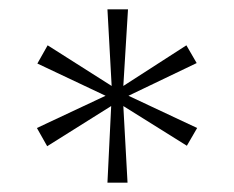

<svg xmlns="http://www.w3.org/2000/svg" viewBox="-20 -752 500 411"><path d="M210 -361 218 -525 81 -439 59 -478 206 -547 60 -616 82 -655 219 -568 210 -732H254L244 -568L379 -655L401 -617L255 -547L402 -478L380 -440L244 -525L253 -361Z"/></svg>

Font: DM Sans 18pt ExtraLight
Style: Regular
Weight: 250
Designer: Colophon Foundry, Jonny Pinhorn
Foundry: Colophon Foundry
Version: Version 4.004;gftools[0.9.30]